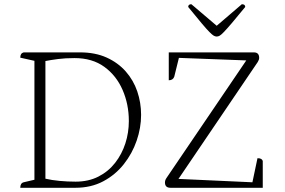

<svg xmlns="http://www.w3.org/2000/svg" viewBox="-20 -889 1349 909"><path d="M76 0Q76 -22 92 -26L143 -38V-601L76 -616Q76 -637 92 -641H359Q431 -641 485 -616.5Q539 -592 575.5 -550.5Q612 -509 630 -456Q648 -403 648 -345Q648 -284 627 -223Q606 -162 566 -111.5Q526 -61 468.5 -30.5Q411 0 337 0ZM338 -29Q399 -29 446 -53Q493 -77 525 -118Q557 -159 573.5 -210Q590 -261 590 -316Q590 -395 560.5 -463Q531 -531 474 -572.5Q417 -614 333 -614Q289 -614 254.5 -609.5Q220 -605 195 -600V-43Q225 -36 262.5 -32.5Q300 -29 338 -29ZM787 0Q761 0 761 -25Q761 -36 768 -46L1146 -603L827 -615L805 -526Q799 -509 779 -509V-641H1182Q1207 -641 1207 -615Q1207 -606 1200 -595L825 -42L1175 -26L1199 -140Q1211 -140 1216.5 -136.5Q1222 -133 1224 -127V0ZM1006 -716Q999 -716 992 -720Q985 -724 971.5 -737.5Q958 -751 934.5 -779Q911 -807 871 -856Q871 -869 886 -869L1006 -767L1125 -869Q1141 -869 1141 -856Q1101 -807 1077 -779Q1053 -751 1040 -737.5Q1027 -724 1020 -720Q1013 -716 1006 -716Z"/></svg>

Font: Petrona ExtraLight
Style: Regular
Weight: 200
Designer: Ringo R. Seeber
Foundry: Ringo R. Seeber
Version: Version 2.001; ttfautohint (v1.8.3)